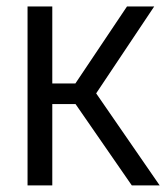

<svg xmlns="http://www.w3.org/2000/svg" viewBox="-20 -562 504 582"><path d="M63.5 0V-542.5H138.5V-309H208.5L365 -542.5H447.5L271.5 -279L464 0H379.5L209 -246.5H138.5V0Z"/></svg>

Font: Encode Sans Cnd
Style: Regular
Weight: 400
Width: 3
Designer: Multiple Designers
Foundry: Impallari Type
Version: Version 3.002; ttfautohint (v1.8.3) -l 8 -r 50 -G 200 -x 14 